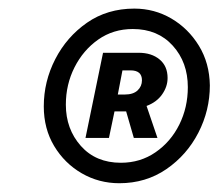

<svg xmlns="http://www.w3.org/2000/svg" viewBox="-20 -734 503 442"><path d="M254.6 -312.2Q207.7 -312.2 168.1 -335.1Q128.6 -358 104.7 -397.8Q80.8 -437.6 80.8 -489.1Q80.8 -546.5 107.2 -597.8Q133.5 -649.1 180.3 -681.7Q227.1 -714.2 289.3 -714.2Q335.4 -714.2 374.6 -691.3Q413.7 -668.3 438 -628.5Q462.3 -588.7 463.1 -537.4Q463.1 -479.9 436.7 -428.6Q410.3 -377.2 363.1 -344.7Q315.8 -312.2 254.6 -312.2ZM258.3 -359.3Q303.1 -359.3 338.1 -383.5Q373.1 -407.6 392.8 -447.2Q412.4 -486.7 412.4 -533.4Q412.4 -590.5 377.8 -628.8Q343.2 -667.2 285.7 -667.2Q240.7 -667.2 206.1 -642.9Q171.6 -618.6 151.6 -579.1Q131.6 -539.6 131.6 -493.1Q131.6 -437 166.1 -398.1Q200.6 -359.3 258.3 -359.3ZM176.8 -416.4 217.2 -612.5H299.2Q329 -612.5 347.4 -597.1Q365.8 -581.8 365.8 -554.5Q365.8 -534.6 353.3 -516.8Q340.9 -498.9 317.4 -490.1L342.5 -416.4H288.1L270.4 -477.5H243.6L230.8 -416.4ZM251.2 -516.4H267.3Q286.7 -516.4 296.8 -525.9Q306.8 -535.4 306.8 -549.2Q306.8 -572 280.4 -572H261.9Z"/></svg>

Font: Source Sans 3
Style: Italic
Weight: 200
Italic angle: -11°
Designer: Paul D. Hunt
Foundry: Adobe
Version: Version 3.046;hotconv 1.0.118;makeotfexe 2.5.65603